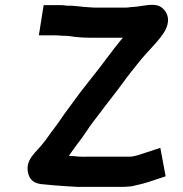

<svg xmlns="http://www.w3.org/2000/svg" viewBox="-20 -703 748 783"><path d="M247.2 -557H249.7C252.3 -557 258.1 -556 261.1 -556C271.5 -554.7 281.3 -553.3 290.4 -552L317.1 -550C327.7 -549.3 338.3 -549 349 -549H481C439.4 -500.6 393.2 -433.3 351.7 -383C319.7 -343.4 291.4 -305.8 260.7 -263C234 -227.9 224.1 -209.4 199 -177C189.1 -164.9 166.3 -130.5 155.8 -119C130.6 -84.4 84.7 -56 93.5 -3C99.2 31.8 120.2 47.1 160.2 49C187.8 51.5 214.4 54.3 243.1 56C260 57 260 57 276.8 58C290.6 59.3 303.9 59.7 316.7 59H488.7L515 57C538.2 52 561 46.9 582.7 40L655.5 16L633.8 -100C603.3 -89.9 572.9 -79.8 542.1 -70C529.1 -67.2 521.6 -64 508.1 -64H332.1C315.4 -62.7 281.3 -65.9 271.6 -67H260.6C264 -71.7 267.5 -76.7 271 -82C283.8 -100 283.8 -100 290.3 -109C307.1 -130.3 321.5 -150.3 335.1 -171C345.3 -188 375.6 -226.3 388 -243C420.1 -286.3 447.2 -318.7 479.5 -363C500.9 -393.7 533.1 -432.5 554.9 -460C584 -495.3 616.7 -525.1 643 -562C676.7 -609 669 -648.6 640.4 -671.5C614.9 -691.9 576.3 -680.7 538.1 -676C534.7 -676 530.7 -675.7 525.9 -675C516.8 -675 503 -672 493.4 -672H367.4C360.8 -672 354.2 -672.3 347.6 -673L320.9 -675C304.7 -676.4 278.1 -680 261.7 -680C259.6 -679.3 256.6 -679.3 252.7 -680C242.9 -681.3 234.4 -682 227 -682H158L138.5 -559H207.5C219.3 -559 235.3 -556.2 247.2 -557Z"/></svg>

Font: Tape
Style: It
Weight: 500
Foundry: Cannot Into Space Fonts
Version: Version 0.97